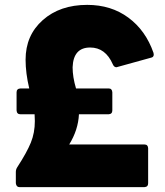

<svg xmlns="http://www.w3.org/2000/svg" viewBox="-20 -768 679 788"><path d="M573 0H60Q47 0 45 -16V-62Q45 -73 51 -82Q90 -142 106.5 -182.5Q123 -223 123 -271Q123 -286 122 -299H64Q49 -299 48 -315V-389Q48 -404 64 -405H100Q85 -468 85 -523Q85 -623 155.5 -685.5Q226 -748 338 -748Q436 -748 507 -695.5Q578 -643 610 -551L611 -544Q611 -533 599 -531L458 -492Q448 -492 443 -504Q413 -573 350 -573Q281 -573 278 -492Q278 -452 292 -405H426Q440 -405 441 -389V-315Q441 -300 426 -299H304Q301 -235 264 -175H573Q587 -175 588 -160V-16Q588 -1 573 0Z"/></svg>

Font: YamahaIndonesia935. App XBold
Style: Regular
Weight: 800
Designer: Dalton Maag Ltd
Foundry: Dalton Maag Ltd
Version: Version 1.002; January 01, 2024; Regular/Italic